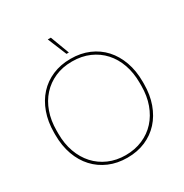

<svg xmlns="http://www.w3.org/2000/svg" viewBox="-199 -1035 1143 1194"><g transform="rotate(-30 373.0 -437.5)"><path d="M55 -342Q55 -264 78 -200Q101 -136 143 -90.5Q185 -45 243.5 -20Q302 5 373 5H375Q446 5 504 -20Q562 -45 603.5 -90.5Q645 -136 668 -200Q691 -264 691 -342V-358Q691 -436 668 -500Q645 -564 603.5 -609.5Q562 -655 503.5 -680Q445 -705 374 -705H372Q301 -705 242.5 -680Q184 -655 142.5 -609.5Q101 -564 78 -500Q55 -436 55 -358ZM75 -339V-361Q75 -433 96 -492.5Q117 -552 156 -595Q195 -638 249.5 -662Q304 -686 371 -686H373Q441 -686 496 -662Q551 -638 590 -595Q629 -552 650 -492.5Q671 -433 671 -361V-339Q671 -267 649.5 -207.5Q628 -148 589 -105Q550 -62 494.5 -38Q439 -14 371 -14H373Q306 -14 251 -38Q196 -62 157 -105Q118 -148 96.5 -207.5Q75 -267 75 -339ZM367 -744H384L333 -880H311Z"/></g></svg>

Font: Fixel Variable
Style: Regular
Weight: 100
Width: 3
Designer: AlfaBravo + MacPaw
Foundry: Kyrylo Tkachov, Marchela Mozhyna, Serhii Makarenko, Maria Weinstein, Zakhar Kryvoshyya
Version: Version 1.211